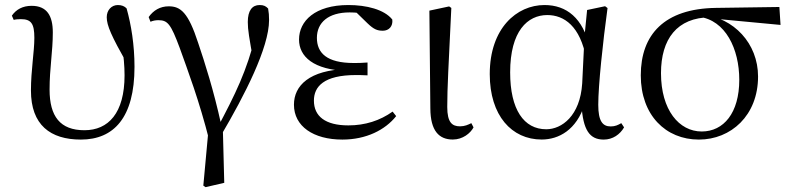

<svg xmlns="http://www.w3.org/2000/svg" viewBox="-20 -551 3204 778"><path d="M307.7 14.6C440.9 14.6 525 -74.1 525 -280.1C525 -368.5 511.6 -451 493 -516.9C484.7 -525.8 472.9 -530.6 457.6 -530.6C432.3 -530.6 412.5 -510.5 412.5 -481.2C412.5 -447.6 431.8 -404.6 494.3 -293.8L490.1 -367.5L473.9 -369.8C481.1 -323.1 484.7 -283.9 484.7 -245.9C484.7 -92.3 418.7 -23.3 322.2 -23.3C223.6 -23.3 180.9 -79.6 180.9 -187.9C180.9 -274.9 194 -341.6 194 -419.5C194 -487.3 170 -527.4 108.2 -527.4C71.8 -527.4 45.3 -512.5 28.1 -487.6L35.6 -470.4C43.6 -472.6 54 -473.4 64.6 -473.4C106.2 -473.4 119.2 -455.4 119.2 -397.8C119.2 -341.1 105.4 -267 105.4 -184.1C105.4 -44.7 184 14.6 307.7 14.6Z M803.9 201.2 812.9 207.4 888.7 189.8 882.6 -44.3 876.4 -45.7C845.3 -187.1 809.9 -297.1 783.1 -376.7C742.8 -501 711.5 -525.4 663.9 -525.4C629 -525.4 601.8 -509.3 582.4 -481.9L589.8 -462.8C600.2 -467.4 611.1 -469.2 621.8 -469.2C659.5 -469.2 672.1 -453.8 708.3 -356.6C741.1 -264.6 787.3 -143.7 828.5 19.9L827.4 -54.5ZM876.2 -3.5C971.5 -165.4 1070.3 -358 1070.3 -469.6C1070.3 -487.9 1069.3 -500.6 1066.4 -516.5C1057.3 -525.8 1049.4 -530.6 1031.9 -530.6C1002.3 -530.6 984.1 -508.8 984.1 -461.8C984.1 -429.6 989.4 -400.5 1007.5 -298.4L1016.1 -409.4C979.4 -262.3 935.4 -172.6 858.9 -28.9Z M1367.3 14.6C1463.9 14.6 1540.8 -24.4 1585.3 -80.5L1570.9 -98.8C1519.3 -62.1 1459.4 -42.9 1391.6 -42.9C1298.1 -42.9 1252 -79.9 1252 -143.3C1252 -199.8 1291.7 -246.9 1422.6 -246.9C1433.2 -246.9 1443.2 -246.9 1469.3 -245.7V-297.7C1444.9 -295.7 1429.5 -295.7 1413.2 -295.7C1304.1 -295.7 1264.1 -336.6 1264.1 -397.6C1264.1 -459.9 1310.7 -500.7 1396.7 -500.7C1422.9 -500.7 1442.4 -498.1 1477 -491.9L1467.7 -511.5L1411.6 -512.6L1468.9 -456.8C1494.7 -431.9 1509 -426.5 1531.6 -426.5C1555.3 -426.5 1573 -444 1569.6 -471.9C1536.9 -512.9 1464.1 -530.6 1391.8 -530.6C1256.5 -530.6 1191.7 -465.9 1191.7 -390.7C1191.7 -321.8 1250.4 -267.8 1387.7 -263.4V-271.6C1232.9 -267.2 1171.1 -203.8 1171.1 -126.7C1171.1 -39.4 1249.8 14.6 1367.3 14.6Z M1814.8 14.4C1855.1 14.4 1886.3 -11.1 1898.8 -34.8L1889.9 -52C1876.5 -45.5 1863.5 -39.1 1844 -39.1C1812.4 -39.1 1792.3 -54.3 1792.3 -117.6C1792.3 -195.6 1797.5 -282.9 1808.8 -518.8L1800 -525L1719.9 -507.9L1723.8 -111.9C1724.2 -20.4 1759.2 14.4 1814.8 14.4Z M2174.8 14.4C2244.4 14.4 2316.1 -24.7 2348.9 -128.2L2336.1 -127.8C2342.2 -22.8 2369.7 14.6 2426.4 14.6C2463.2 14.6 2492.5 -6.5 2508.8 -34.9L2497.5 -52C2484.2 -44.5 2473.2 -38.7 2454.6 -38.7C2422 -38.7 2404.2 -59.7 2404.2 -126.6C2404.2 -204.1 2422.8 -380.4 2441.8 -518.4L2431.8 -525.8L2359 -510.5L2348.4 -403.1L2339.1 -212.9C2330.7 -81.6 2256.4 -27.2 2193.4 -27.2C2102.9 -27.2 2047.2 -106.8 2047.2 -257.8C2047.2 -425.3 2117.9 -490 2197.7 -490C2265.7 -490 2331.5 -445.3 2355.5 -312.6L2377.3 -358.5H2369.7C2342.6 -478 2275.6 -530.6 2186.2 -530.6C2074 -530.6 1964.5 -436.8 1964.5 -250.6C1964.5 -82.5 2053.7 14.4 2174.8 14.4Z M2812 14.6C2941.7 14.6 3051.7 -82.8 3051.7 -240.9C3051.7 -375.3 2952.8 -479.5 2825 -492L2811.6 -483C2919.7 -469.8 2975.6 -352.9 2975.6 -227.7C2975.6 -93.1 2912.2 -18.2 2823.4 -18.2C2731.7 -18.2 2658.4 -105.3 2658.4 -254.5C2658.4 -391.9 2722.6 -480.5 2859.2 -481L2876.1 -475.1L3142.8 -450L3138.1 -522.7L2880.8 -519C2672.2 -516 2576.5 -411.2 2576.5 -245.6C2576.5 -84.4 2677.5 14.6 2812 14.6Z"/></svg>

Font: Source Han Serif CN VF
Style: Regular
Weight: 250
Designer: Ryoko NISHIZUKA 西塚涼子 (kana & ideographs); Frank Grießhammer (Latin, Greek & Cyrillic); Wenlong ZHANG 张文龙 (bopomofo); San
Foundry: Adobe
Version: Version 2.002;hotconv 1.1.0;makeotfexe 2.6.0